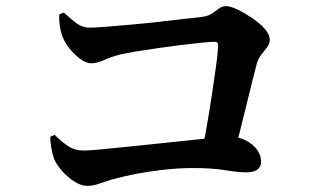

<svg xmlns="http://www.w3.org/2000/svg" viewBox="-20 -672 1040 625"><path d="M634 -162Q643 -203 652 -254.5Q661 -306 669 -358.5Q677 -411 683 -454.5Q689 -498 690 -523Q691 -536 679 -536Q666 -536 636.5 -533Q607 -530 570 -525.5Q533 -521 494.5 -515.5Q456 -510 423.5 -504.5Q391 -499 373 -495Q341 -487 318.5 -476.5Q296 -466 276 -466Q260 -466 240 -481Q220 -496 204 -517Q188 -538 182 -557Q177 -571 174.5 -589.5Q172 -608 173 -625L188 -631Q204 -617 216.5 -606Q229 -595 242 -588.5Q255 -582 273 -582Q289 -582 325.5 -585Q362 -588 408.5 -592Q455 -596 501.5 -601.5Q548 -607 585 -611Q622 -615 638 -617Q659 -620 671 -628.5Q683 -637 693 -644.5Q703 -652 716 -652Q730 -652 753 -641Q776 -630 800.5 -613.5Q825 -597 841.5 -578.5Q858 -560 858 -543Q858 -529 849.5 -518Q841 -507 831 -494.5Q821 -482 816 -465Q809 -439 800.5 -404.5Q792 -370 782 -329.5Q772 -289 761.5 -246.5Q751 -204 740 -162ZM264 -67Q244 -67 222 -81Q200 -95 182 -115.5Q164 -136 156 -155Q150 -172 146.5 -193.5Q143 -215 144 -227L158 -233Q180 -211 201.5 -196.5Q223 -182 254 -182Q269 -182 306 -185.5Q343 -189 392 -194Q441 -199 493.5 -204.5Q546 -210 593.5 -215Q641 -220 674 -223.5Q707 -227 717 -227Q754 -228 779 -215.5Q804 -203 817 -184.5Q830 -166 830 -146Q830 -129 818 -120Q806 -111 782 -111Q755 -111 713 -118Q671 -125 609 -125Q561 -125 513 -119.5Q465 -114 425.5 -106.5Q386 -99 361 -92Q339 -87 323 -81Q307 -75 293 -71Q279 -67 264 -67Z"/></svg>

Font: Noto Serif TC
Style: Bold
Weight: 700
Designer: Ryoko NISHIZUKA 西塚涼子 (kana & ideographs); Frank Grießhammer (Latin, Greek & Cyrillic); Wenlong ZHANG 张文龙 (bopomofo); San
Foundry: Adobe
Version: Version 2.002-H1;hotconv 1.1.0;makeotfexe 2.6.0